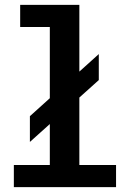

<svg xmlns="http://www.w3.org/2000/svg" viewBox="-20 -770 540 790"><path d="M103 -186V-292L386.5 -547.5V-440.5ZM37 0V-91H185V-659H63V-750H306.5V-91H457.5V0Z"/></svg>

Font: Trispace Thin Medium
Style: Regular
Weight: 500
Version: Version 1.210